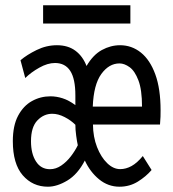

<svg xmlns="http://www.w3.org/2000/svg" viewBox="-20 -694 656 726"><path d="M161.2 12Q103.4 12 65.9 -31.3Q28.5 -74.6 28.5 -160.2Q28.5 -218.8 48.4 -256.3Q68.4 -293.9 100.7 -311.8Q133 -329.8 170.8 -329.8Q193.5 -329.8 216.9 -322.3Q240.2 -314.9 265 -296.5V-333.2Q265 -396.2 245.6 -426Q226.2 -455.8 188 -455.8Q159.9 -455.8 128.8 -438.2Q97.6 -420.8 75.5 -399L57.5 -466.2Q81.5 -486.8 118.5 -504.9Q155.5 -523 195.2 -523Q237.2 -523 265.1 -502.2Q293 -481.5 307.2 -444.5Q332 -486.8 365.2 -504.9Q398.4 -523 434 -523Q478.1 -523 512.8 -495.2Q547.4 -467.4 567.3 -412.7Q587.2 -358 587.2 -277.2Q587.2 -266.4 586.9 -252.9Q586.5 -239.5 585 -223H331.5Q332 -176.1 346.9 -137.9Q361.9 -99.6 385.2 -77.1Q408.5 -54.5 434.5 -54.5Q456.1 -54.5 477.3 -66.1Q498.5 -77.8 520 -104L553.2 -51.2Q532.2 -26.5 501.1 -7.2Q469.9 12 432 12Q388.8 12 354.7 -15.9Q320.6 -43.9 300.8 -87Q273.8 -34.9 234.7 -11.4Q195.6 12 161.2 12ZM169 -54.2Q191.5 -54.2 211.8 -68.2Q232.1 -82.1 248.1 -103.1Q264.1 -124 274.2 -144.8Q271.1 -158.5 268.1 -180.8Q265 -203 265 -222.2Q248.1 -239.1 224.2 -251.4Q200.2 -263.8 177.5 -263.8Q145.5 -263.8 121.4 -238.7Q97.2 -213.6 97.2 -160Q97.2 -112.8 116.1 -83.5Q134.9 -54.2 169 -54.2ZM330.8 -291H517Q517 -354.5 503.4 -390.1Q489.8 -425.8 470.1 -440Q450.4 -454.2 432 -454.2Q392.1 -454.2 363.1 -414.2Q334.1 -374.2 330.8 -291ZM143 -605V-674.2H473V-605Z"/></svg>

Font: Overpass Mono Light
Style: Regular
Weight: 300
Monospace: yes
Designer: Delve Withrington, Dave Bailey
Foundry: Delve Fonts LLC
Version: Version 4.000